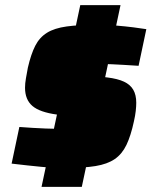

<svg xmlns="http://www.w3.org/2000/svg" viewBox="-20 -716 587 744"><path d="M234 -65Q213 -65 189.5 -66Q166 -67 140.5 -69.5Q115 -72 86.5 -75Q58 -78 25 -82L55 -224Q80 -222 106.5 -220.5Q133 -219 156.5 -218Q180 -217 195 -217Q245 -217 265.5 -218.5Q286 -220 291.5 -225Q297 -230 300 -242Q301 -244 301 -246.5Q301 -249 301 -250Q301 -255 294.5 -257.5Q288 -260 267 -263L201 -272Q134 -281 105.5 -305.5Q77 -330 77 -376Q77 -393 80.5 -412.5Q84 -432 88 -454Q100 -506 116.5 -538.5Q133 -571 162 -589Q191 -607 238.5 -613.5Q286 -620 358 -620Q393 -620 429.5 -617Q466 -614 497.5 -610Q529 -606 547 -603L517 -461Q488 -463 461 -464.5Q434 -466 413.5 -467Q393 -468 382 -468Q338 -468 318 -467Q298 -466 292.5 -462Q287 -458 285 -448Q284 -445 284 -443Q284 -441 284 -439Q284 -433 290.5 -430.5Q297 -428 319 -425L395 -416Q436 -411 460.5 -399.5Q485 -388 496.5 -368Q508 -348 508 -318Q508 -304 506 -286Q504 -268 499 -246Q487 -190 470 -154.5Q453 -119 424.5 -99.5Q396 -80 350 -72.5Q304 -65 234 -65ZM141 8 291 -696H447L297 8Z"/></svg>

Font: Saira Thin Black
Style: Italic
Weight: 900
Italic angle: -12°
Version: Version 1.101